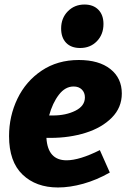

<svg xmlns="http://www.w3.org/2000/svg" viewBox="-20 -815 562 848"><path d="M203 -206H185Q191 -107 274 -107Q331 -107 421 -152L465 -53Q407 -20 348 -3.5Q289 13 236 13Q139 13 79.5 -44Q20 -101 20 -214Q20 -302 57 -379Q94 -456 164 -503Q234 -550 328 -550Q417 -550 467.5 -510Q518 -470 518 -402Q518 -340 474 -295.5Q430 -251 358.5 -228.5Q287 -206 203 -206ZM197 -305H214Q271 -305 313 -326Q355 -347 355 -385Q355 -406 341.5 -419.5Q328 -433 305 -433Q268 -433 240 -396.5Q212 -360 197 -305ZM250 -689Q250 -735 279.5 -765Q309 -795 353 -795Q392 -795 414.5 -772Q437 -749 437 -709Q437 -663 408 -633Q379 -603 334 -603Q294 -603 272 -626Q250 -649 250 -689Z"/></svg>

Font: Bitter Pro ExtraBold
Style: Italic
Weight: 800
Italic angle: -9°
Designer: Sol Matas, and Bitter project Authors
Foundry: Sol Matas
Version: Version 1.010